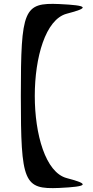

<svg xmlns="http://www.w3.org/2000/svg" viewBox="-20 -859 484 995"><path d="M88 -362C88 88 103 123 287 115C437 108 446 95 326 64C105 6 105 -730 326 -788C446 -819 437 -831 287 -838C103 -846 88 -812 88 -362Z"/></svg>

Font: Venom Sans
Style: Regular
Weight: 400
Version: Version 1.001